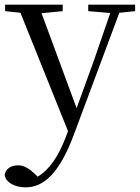

<svg xmlns="http://www.w3.org/2000/svg" viewBox="-30 -536 602 827"><path d="M350 -488 445 -480 374 -274 300 -70 149 -479 240 -488V-516H-8V-488L58 -481L263 29L252 58C221 138 182 196 132 225L120 213C97 191 74 176 48 176C20 176 -5 189 -10 217C-6 251 36 271 80 271C161 271 227 206 287 47L484 -481L552 -488V-516H350Z"/></svg>

Font: Noto Serif CJK KR
Style: Regular
Weight: 400
Designer: Ryoko NISHIZUKA 西塚涼子 (kana & ideographs); Frank Grießhammer (Latin, Greek & Cyrillic); Wenlong ZHANG 张文龙 (bopomofo); San
Foundry: Adobe
Version: Version 2.001;hotconv 1.1.0;makeotfexe 2.6.0